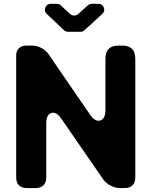

<svg xmlns="http://www.w3.org/2000/svg" viewBox="-20 -959 775 979"><path d="M306.6 -804.7Q284.2 -825.2 217.8 -888.7Q204.1 -902.3 211.4 -920.9Q218.8 -939.5 238.3 -939.5H269.5Q281.2 -939.5 290 -931.6Q305.7 -916 338.9 -886.7Q346.7 -879.9 358.4 -879.9Q370.1 -879.9 377.9 -886.7L427.7 -931.6Q436.5 -939.5 448.2 -939.5H481.4Q502 -939.5 509.3 -920.9Q516.6 -902.3 502 -888.7Q452.1 -841.8 410.2 -804.7Q401.4 -796.9 390.6 -796.9H327.1Q315.4 -796.9 306.6 -804.7ZM669.9 -55.7Q669.9 -28.3 656.2 -14.6Q641.6 0 615.2 0Q607.4 0 592.8 0Q567.4 0 543.9 -12.7Q520.5 -24.4 505.9 -44.9Q453.1 -122.1 399.4 -199.2Q345.7 -276.4 293 -353.5Q267.6 -390.6 241.2 -382.8Q215.8 -374 215.8 -329.1Q215.8 -238.3 215.8 -55.7Q215.8 -28.3 202.1 -14.6Q187.5 0 161.1 0Q146.5 0 117.2 0Q90.8 0 76.2 -14.6Q62.5 -28.3 62.5 -55.7Q62.5 -260.7 62.5 -671.9Q61.5 -699.2 76.2 -712.9Q89.8 -726.6 117.2 -726.6Q125 -726.6 141.6 -726.6Q167 -726.6 190.4 -714.8Q213.9 -702.1 228.5 -681.6Q281.2 -604.5 334 -527.3Q386.7 -451.2 439.5 -374Q464.8 -336.9 491.2 -344.7Q517.6 -352.5 517.6 -398.4Q517.6 -485.4 517.6 -659.2Q517.6 -692.4 534.2 -710Q551.8 -726.6 585 -726.6Q590.8 -726.6 602.5 -726.6Q635.7 -726.6 653.3 -710Q669.9 -692.4 669.9 -659.2Q669.9 -508.8 669.9 -357.4Q669.9 -206.1 669.9 -55.7Z"/></svg>

Font: DeepSea
Style: Bold
Weight: 700
Designer: Stem
Version: Version 3.019;git-0a5106e0b